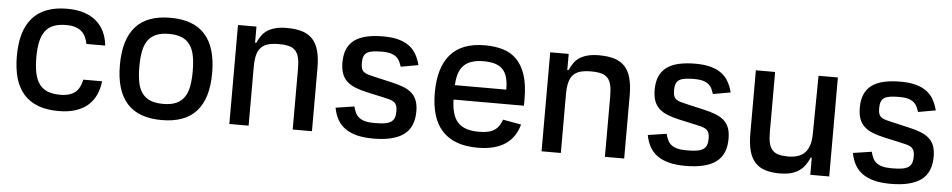

<svg xmlns="http://www.w3.org/2000/svg" viewBox="-36 -798 5227 1054"><g transform="rotate(5 2577.0 -271.0)"><path d="M46.9 -270.2Q46.9 -339.5 62.3 -392.2Q77.8 -445 109.2 -480.6Q140.6 -516.3 188.2 -534.4Q235.8 -552.6 300.1 -552.6Q353.3 -552.6 393.5 -539.4Q433.6 -526.3 461.5 -502.3Q489.3 -478.3 505.1 -444.4Q521 -410.5 525.2 -369.3H421.9Q417.6 -388.5 410.3 -405.5Q403.1 -422.6 389.6 -435.4Q376.1 -448.2 354.9 -455.6Q333.8 -463.1 301.8 -463.1Q262.1 -463.1 233.8 -452.2Q205.6 -441.4 188 -418.3Q170.5 -395.2 162.3 -359.2Q154.1 -323.2 154.1 -272.7Q154.1 -221.6 162.1 -184.8Q170.1 -148.1 187.7 -124.5Q205.3 -100.9 233.3 -89.8Q261.4 -78.8 301.8 -78.8Q331.3 -78.8 351.9 -85.2Q372.5 -91.6 386.4 -103.7Q400.2 -115.8 408.6 -133.2Q416.9 -150.6 421.9 -172.6H525.2Q521 -132.8 506 -99.1Q491.1 -65.3 464 -40.8Q436.8 -16.3 396.5 -2.7Q356.2 11 301.1 11Q235.1 11 187.1 -7.3Q139.2 -25.6 108 -61.3Q76.7 -96.9 61.8 -149.5Q46.9 -202.1 46.9 -270.2Z M614.7 -270.2Q614.7 -410.9 677.6 -481.7Q740.4 -552.6 869 -552.6Q997.5 -552.6 1060.4 -481.7Q1123.2 -410.9 1123.2 -270.2Q1123.2 -130.3 1060.4 -59.7Q997.5 11 869 11Q740.4 11 677.6 -59.7Q614.7 -130.3 614.7 -270.2ZM721.9 -270.6Q721.9 -224.8 728.3 -188.9Q734.7 -153.1 751.2 -128.4Q767.8 -103.7 796.3 -90.9Q824.9 -78.1 869.3 -78.1Q913.4 -78.1 941.8 -90.9Q970.2 -103.7 986.7 -128.4Q1003.2 -153.1 1009.6 -188.9Q1016 -224.8 1016 -270.6Q1016 -316.4 1009.6 -352.3Q1003.2 -388.1 986.7 -413Q970.2 -437.9 941.8 -450.8Q913.4 -463.8 869.3 -463.8Q824.9 -463.8 796.3 -450.8Q767.8 -437.9 751.2 -413Q734.7 -388.1 728.3 -352.3Q721.9 -316.4 721.9 -270.6Z M1343.4 -545.5V-456.7H1350.1Q1359.7 -478.3 1372 -496.1Q1384.2 -513.8 1402.7 -526.3Q1421.2 -538.7 1447.4 -545.6Q1473.7 -552.6 1511 -552.6Q1559.7 -552.6 1594.6 -541.9Q1629.6 -531.2 1652.3 -507.1Q1675.1 -483 1685.9 -443.5Q1696.7 -404.1 1696.7 -346.9V0H1590.6V-334.2Q1590.6 -370.4 1585 -394.7Q1579.5 -419 1566.2 -433.8Q1552.9 -448.5 1530.7 -454.5Q1508.5 -460.6 1474.8 -460.6Q1440.3 -460.6 1416.2 -454Q1392 -447.4 1376.8 -431.6Q1361.5 -415.8 1354.6 -389.6Q1347.7 -363.3 1347.7 -323.9V0H1241.5V-545.5Z M1917.3 -155.5Q1922.2 -135.3 1929.7 -120.2Q1937.1 -105.1 1950.3 -95Q1963.4 -84.9 1983.7 -79.7Q2003.9 -74.6 2034.4 -74.6Q2067.1 -74.6 2089.1 -77.9Q2111.2 -81.3 2124.5 -89.8Q2137.8 -98.4 2143.5 -112.9Q2149.1 -127.5 2149.1 -149.9Q2149.1 -169.4 2144.5 -180.9Q2139.9 -192.5 2130.3 -199.6Q2120.7 -206.7 2106.4 -210.8Q2092 -214.8 2072.1 -219.1L1979.8 -239.3Q1941.4 -247.9 1913.4 -259.2Q1885.3 -270.6 1866.8 -288Q1848.4 -305.4 1839.5 -330.4Q1830.6 -355.5 1830.6 -391Q1830.6 -433.9 1843.8 -464.5Q1856.9 -495 1883.2 -514.6Q1909.4 -534.1 1948.9 -543.3Q1988.3 -552.6 2041.2 -552.6Q2092 -552.6 2127.5 -542.6Q2163 -532.7 2187 -514.2Q2210.9 -495.7 2225.1 -470Q2239.3 -444.2 2247.5 -412.3L2151.3 -395.2Q2146.7 -409.1 2140.8 -422.2Q2134.9 -435.4 2123.6 -445.7Q2112.2 -456 2093 -462.2Q2073.9 -468.4 2042.3 -468.4Q2013.1 -468.4 1992.9 -465.6Q1972.7 -462.7 1960 -454.9Q1947.4 -447.1 1942.1 -433.1Q1936.8 -419 1936.8 -396.7Q1936.8 -376.1 1941.6 -364.3Q1946.4 -352.6 1956.9 -345.7Q1967.3 -338.8 1983.7 -334.7Q2000 -330.6 2022.4 -325.3L2109 -305.4Q2146.7 -296.9 2174.5 -286Q2202.4 -275.2 2221.1 -258.5Q2239.7 -241.8 2248.9 -217.5Q2258.2 -193.2 2258.2 -157.7Q2258.2 -70.3 2202.8 -29.7Q2147.4 11 2035.2 11Q1982.6 11 1944.1 1.1Q1905.5 -8.9 1878.9 -28.2Q1852.3 -47.6 1836.8 -75.6Q1821.4 -103.7 1814.6 -139.9Z M2350.1 -269.2Q2350.1 -408.4 2412.6 -480.5Q2475.1 -552.6 2602.3 -552.6Q2655.2 -552.6 2699.6 -540Q2744 -527.3 2775.9 -496.1Q2807.9 -464.8 2825.8 -411.9Q2843.8 -359 2843.8 -278.4V-240.8H2456Q2457 -197.4 2466.1 -166.4Q2475.1 -135.3 2493.8 -115.4Q2512.4 -95.5 2541.2 -86.1Q2570 -76.7 2610.8 -76.7Q2640.3 -76.7 2660.9 -81.7Q2681.5 -86.6 2695.8 -96.4Q2710.2 -106.2 2719.8 -120.7Q2729.4 -135.3 2736.5 -154.5L2837 -136.4Q2828.1 -103 2810.5 -75.8Q2793 -48.7 2765.4 -29.3Q2737.9 -9.9 2699.4 0.5Q2660.9 11 2609.7 11Q2542.6 11 2493.8 -7.5Q2445 -25.9 2413 -61.6Q2381 -97.3 2365.6 -149.5Q2350.1 -201.7 2350.1 -269.2ZM2456.3 -320.3H2739.7Q2739.7 -358.3 2732.4 -385.7Q2725.1 -413 2708.8 -430.6Q2692.5 -448.2 2666.5 -456.5Q2640.6 -464.8 2603 -464.8Q2563.9 -464.8 2536.8 -455.6Q2509.6 -446.4 2492.2 -428.3Q2474.8 -410.2 2466.4 -383.2Q2458.1 -356.2 2456.3 -320.3Z M3063.9 -545.5V-456.7H3070.7Q3080.3 -478.3 3092.5 -496.1Q3104.8 -513.8 3123.2 -526.3Q3141.7 -538.7 3168 -545.6Q3194.2 -552.6 3231.5 -552.6Q3280.2 -552.6 3315.2 -541.9Q3350.1 -531.2 3372.9 -507.1Q3395.6 -483 3406.4 -443.5Q3417.3 -404.1 3417.3 -346.9V0H3311.1V-334.2Q3311.1 -370.4 3305.6 -394.7Q3300.1 -419 3286.8 -433.8Q3273.4 -448.5 3251.2 -454.5Q3229 -460.6 3195.3 -460.6Q3160.9 -460.6 3136.7 -454Q3112.6 -447.4 3097.3 -431.6Q3082 -415.8 3075.1 -389.6Q3068.2 -363.3 3068.2 -323.9V0H2962V-545.5Z M3637.8 -155.5Q3642.8 -135.3 3650.2 -120.2Q3657.7 -105.1 3670.8 -95Q3683.9 -84.9 3704.2 -79.7Q3724.4 -74.6 3755 -74.6Q3787.6 -74.6 3809.7 -77.9Q3831.7 -81.3 3845 -89.8Q3858.3 -98.4 3864 -112.9Q3869.7 -127.5 3869.7 -149.9Q3869.7 -169.4 3865.1 -180.9Q3860.4 -192.5 3850.9 -199.6Q3841.3 -206.7 3826.9 -210.8Q3812.5 -214.8 3792.6 -219.1L3700.3 -239.3Q3661.9 -247.9 3633.9 -259.2Q3605.8 -270.6 3587.4 -288Q3568.9 -305.4 3560 -330.4Q3551.1 -355.5 3551.1 -391Q3551.1 -433.9 3564.3 -464.5Q3577.4 -495 3603.7 -514.6Q3630 -534.1 3669.4 -543.3Q3708.8 -552.6 3761.7 -552.6Q3812.5 -552.6 3848 -542.6Q3883.5 -532.7 3907.5 -514.2Q3931.5 -495.7 3945.7 -470Q3959.9 -444.2 3968 -412.3L3871.8 -395.2Q3867.2 -409.1 3861.3 -422.2Q3855.5 -435.4 3844.1 -445.7Q3832.7 -456 3813.6 -462.2Q3794.4 -468.4 3762.8 -468.4Q3733.7 -468.4 3713.4 -465.6Q3693.2 -462.7 3680.6 -454.9Q3668 -447.1 3662.6 -433.1Q3657.3 -419 3657.3 -396.7Q3657.3 -376.1 3662.1 -364.3Q3666.9 -352.6 3677.4 -345.7Q3687.9 -338.8 3704.2 -334.7Q3720.5 -330.6 3742.9 -325.3L3829.5 -305.4Q3867.2 -296.9 3895.1 -286Q3922.9 -275.2 3941.6 -258.5Q3960.2 -241.8 3969.5 -217.5Q3978.7 -193.2 3978.7 -157.7Q3978.7 -70.3 3923.3 -29.7Q3867.9 11 3755.7 11Q3703.1 11 3664.6 1.1Q3626.1 -8.9 3599.4 -28.2Q3572.8 -47.6 3557.4 -75.6Q3541.9 -103.7 3535.2 -139.9Z M4201.3 -545.5V-211.3Q4201.3 -176.8 4207 -153.4Q4212.7 -130 4225.7 -115.8Q4238.6 -101.6 4259.9 -95.5Q4281.2 -89.5 4312.5 -89.5Q4341.6 -89.5 4364.7 -96.8Q4387.8 -104 4403.9 -120.4Q4420.1 -136.7 4428.6 -162.8Q4437.1 -188.9 4437.1 -226.2L4440.7 -545.5H4547.2V0H4442.8V-94.5H4437.1Q4427.6 -72.8 4415 -54.2Q4402.3 -35.5 4383.5 -21.8Q4364.7 -8.2 4338.1 -0.5Q4311.4 7.1 4274.1 7.1Q4228.3 7.1 4194.6 -3.6Q4160.9 -14.2 4138.7 -38.4Q4116.5 -62.5 4105.8 -101.7Q4095.2 -141 4095.2 -198.5V-545.5Z M4768.1 -155.5Q4773.1 -135.3 4780.5 -120.2Q4788 -105.1 4801.1 -95Q4814.3 -84.9 4834.5 -79.7Q4854.8 -74.6 4885.3 -74.6Q4918 -74.6 4940 -77.9Q4962 -81.3 4975.3 -89.8Q4988.6 -98.4 4994.3 -112.9Q5000 -127.5 5000 -149.9Q5000 -169.4 4995.4 -180.9Q4990.8 -192.5 4981.2 -199.6Q4971.6 -206.7 4957.2 -210.8Q4942.8 -214.8 4922.9 -219.1L4830.6 -239.3Q4792.3 -247.9 4764.2 -259.2Q4736.2 -270.6 4717.7 -288Q4699.2 -305.4 4690.3 -330.4Q4681.5 -355.5 4681.5 -391Q4681.5 -433.9 4694.6 -464.5Q4707.7 -495 4734 -514.6Q4760.3 -534.1 4799.7 -543.3Q4839.1 -552.6 4892 -552.6Q4942.8 -552.6 4978.3 -542.6Q5013.8 -532.7 5037.8 -514.2Q5061.8 -495.7 5076 -470Q5090.2 -444.2 5098.4 -412.3L5002.1 -395.2Q4997.5 -409.1 4991.7 -422.2Q4985.8 -435.4 4974.4 -445.7Q4963.1 -456 4943.9 -462.2Q4924.7 -468.4 4893.1 -468.4Q4864 -468.4 4843.8 -465.6Q4823.5 -462.7 4810.9 -454.9Q4798.3 -447.1 4793 -433.1Q4787.6 -419 4787.6 -396.7Q4787.6 -376.1 4792.4 -364.3Q4797.2 -352.6 4807.7 -345.7Q4818.2 -338.8 4834.5 -334.7Q4850.9 -330.6 4873.2 -325.3L4959.9 -305.4Q4997.5 -296.9 5025.4 -286Q5053.3 -275.2 5071.9 -258.5Q5090.6 -241.8 5099.8 -217.5Q5109 -193.2 5109 -157.7Q5109 -70.3 5053.6 -29.7Q4998.2 11 4886 11Q4833.5 11 4794.9 1.1Q4756.4 -8.9 4729.8 -28.2Q4703.1 -47.6 4687.7 -75.6Q4672.2 -103.7 4665.5 -139.9Z"/></g></svg>

Font: Cannonade Med
Style: Regular
Weight: 500
Designer: Rasmus Andersson
Foundry: rsms
Version: Version 3.012;git-f93a4a705